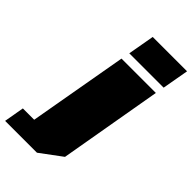

<svg xmlns="http://www.w3.org/2000/svg" viewBox="-359 -813 1079 1079"><g transform="rotate(45 181.0 -273.0)"><path d="M143 -575 171 -733H444L416 -575ZM-82 187 -61 67H29L133 -523H406L299 92L171 187Z"/></g></svg>

Font: Tomorrow ExtraBold
Style: Italic
Weight: 800
Italic angle: -10°
Designer: Tony de Marco, Monica Rizzolli
Foundry: Just in Type
Version: Version 2.002